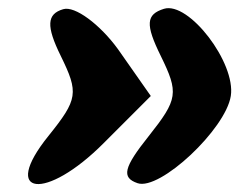

<svg xmlns="http://www.w3.org/2000/svg" viewBox="-20 -540 598 480"><path d="M390 -518C345 -504 343 -479 382 -400C427 -308 425 -292 352 -200C289 -121 283 -96 324 -82C380 -63 544 -217 557 -300C570 -383 452 -537 390 -518ZM138 -517C97 -505 95 -475 132 -400C177 -308 175 -292 101 -200C-20 -50 94 -36 240 -183L357 -300L275 -417C230 -479 167 -526 138 -517Z"/></svg>

Font: Hussar Skorodowane
Style: Ky
Weight: 700
Foundry: Cannot Into Space Fonts
Version: Version 0.892